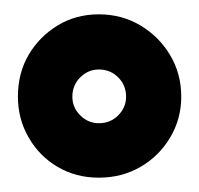

<svg xmlns="http://www.w3.org/2000/svg" viewBox="-20 -704 278 268"><path d="M118 -456Q86 -456 60.5 -471Q35 -486 20 -512Q5 -538 5 -569Q5 -602 20 -627.5Q35 -653 60.5 -668.5Q86 -684 118 -684Q150 -684 176 -668.5Q202 -653 217.5 -627Q233 -601 233 -569Q233 -538 217.5 -512Q202 -486 176 -471Q150 -456 118 -456ZM118 -532Q134 -532 145 -543Q156 -554 156 -569Q156 -585 145 -596Q134 -607 118 -607Q103 -607 92 -596Q81 -585 81 -569Q81 -554 92 -543Q103 -532 118 -532Z"/></svg>

Font: Faustina Light
Style: Bold
Weight: 700
Version: Version 1.200